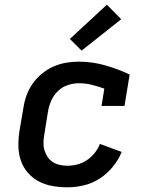

<svg xmlns="http://www.w3.org/2000/svg" viewBox="-20 -791 640 819"><path d="M268 8Q235 8 204 2.5Q173 -3 146 -17Q119 -31 99 -54Q79 -77 69 -106Q59 -135 58.5 -167.5Q58 -200 63 -232L80 -332Q84 -359 93.5 -385Q103 -411 119.5 -434.5Q136 -458 158.5 -476.5Q181 -495 206.5 -506.5Q232 -518 259.5 -523Q287 -528 314 -528Q373 -528 428 -512.5Q483 -497 533 -473L511 -339H413L425 -413Q400 -422 372.5 -429Q345 -436 316 -436Q293 -436 269 -428Q245 -420 227 -402.5Q209 -385 199 -362.5Q189 -340 185 -317L169 -217Q166 -200 165.5 -183Q165 -166 169.5 -150.5Q174 -135 183 -121.5Q192 -108 205.5 -99.5Q219 -91 235 -87.5Q251 -84 268 -84Q289 -84 310 -89.5Q331 -95 350 -107.5Q369 -120 383.5 -138Q398 -156 406 -177L499 -143Q486 -110 461.5 -80Q437 -50 405.5 -29.5Q374 -9 338 -0.5Q302 8 268 8ZM328 -575 278 -625 436 -771 497 -709Z"/></svg>

Font: Iosevka Etoile Semibold
Style: Italic
Weight: 600
Italic angle: -9°
Designer: Belleve Invis
Foundry: Belleve Invis
Version: Version 22.1.2; ttfautohint (v1.8.4)